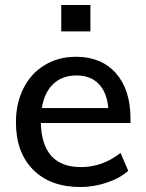

<svg xmlns="http://www.w3.org/2000/svg" viewBox="-20 -744 586 771"><path d="M504 -250H144Q149 -73 305 -73Q392 -73 464 -130L495 -58Q461 -28 408.5 -10.5Q356 7 303 7Q182 7 113 -62.5Q44 -132 44 -253Q44 -330 74.5 -390Q105 -450 160 -483Q215 -516 285 -516Q387 -516 445.5 -450Q504 -384 504 -267ZM148 -310H415Q409 -374 376 -407.5Q343 -441 287 -441Q230 -441 194 -407Q158 -373 148 -310ZM226 -724H343V-618H226Z"/></svg>

Font: Muli SemiBold
Style: Regular
Weight: 600
Designer: Vernon Adams
Foundry: Vernon Adams
Version: Version 2.000